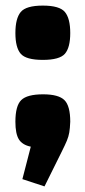

<svg xmlns="http://www.w3.org/2000/svg" viewBox="-20 -525 303 686"><path d="M139 141 60 115 90 -1Q60 -7 47.5 -27Q35 -47 35 -90Q35 -147 56 -167.5Q77 -188 134 -188Q189 -188 210 -167.5Q231 -147 231 -90Q230 -66 227.5 -51.5Q225 -37 219 -22.5Q213 -8 200 18ZM35 -407Q35 -459 54 -482Q73 -505 133 -505Q193 -505 212 -482Q231 -459 231 -407Q231 -355 212 -333Q193 -311 133 -311Q73 -311 54 -333Q35 -355 35 -407Z"/></svg>

Font: Changa ExtraLight
Style: Bold
Weight: 700
Version: Version 3.002; ttfautohint (v1.8.2)